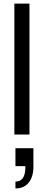

<svg xmlns="http://www.w3.org/2000/svg" viewBox="-20 -749 254 1069"><path d="M66 76H166V179Q166 235 140 267.5Q114 300 68 300H66V262Q121 262 121 184V176H66ZM144 -729V0H60V-729Z"/></svg>

Font: Autonym
Style: Regular
Weight: 500
Version: Version 1.0.20131126